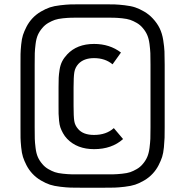

<svg xmlns="http://www.w3.org/2000/svg" viewBox="-20 -687 860 892"><path d="M461.9 123Q492.7 123 507.8 122.8Q522.9 122.6 546.9 120.1Q570.8 117.7 585 112.8Q599.1 107.9 615.2 98.6Q631.3 89.4 643.1 75.2Q656.2 60.1 663.8 42.7Q671.4 25.4 674.6 0.5Q677.7 -24.4 678.5 -42.2Q679.2 -60.1 679.2 -96.2V-386.2Q679.2 -422.4 678.5 -440.2Q677.7 -458 674.6 -482.7Q671.4 -507.3 663.8 -524.7Q656.2 -542 643.1 -557.1Q631.3 -571.3 615.2 -580.6Q599.1 -589.8 585 -594.7Q570.8 -599.6 546.9 -602.1Q522.9 -604.5 507.8 -604.7Q492.7 -605 461.9 -605H357.9Q327.1 -605 312 -604.7Q296.9 -604.5 272.9 -602.1Q249 -599.6 234.9 -594.7Q220.7 -589.8 204.6 -580.6Q188.5 -571.3 176.8 -557.1Q163.6 -542 156 -524.9Q148.4 -507.8 145.3 -482.4Q142.1 -457 141.6 -440.2Q141.1 -423.3 141.1 -386.2V-96.2Q141.1 -59.1 141.6 -42Q142.1 -24.9 145.3 0.5Q148.4 25.9 156 43Q163.6 60.1 176.8 75.2Q188.5 89.4 204.6 98.6Q220.7 107.9 234.9 112.8Q249 117.7 272.9 120.1Q296.9 122.6 312 122.8Q327.1 123 357.9 123ZM461.9 -667Q494.6 -667 512.2 -666.5Q529.8 -666 559.3 -662.6Q588.9 -659.2 607.9 -652.8Q627 -646.5 649.7 -633.3Q672.4 -620.1 689.9 -601.1Q710 -579.6 721.7 -555.7Q733.4 -531.7 738.3 -500.5Q743.2 -469.2 744.1 -448.2Q745.1 -427.2 745.1 -386.2V-96.2Q745.1 -63.5 744.6 -46.9Q744.1 -30.3 741.5 -2.7Q738.8 24.9 733.2 42.2Q727.5 59.6 716.8 80.6Q706.1 101.6 689.9 119.1Q672.4 138.2 649.7 151.4Q627 164.6 607.9 170.9Q588.9 177.2 559.3 180.7Q529.8 184.1 512.2 184.6Q494.6 185.1 461.9 185.1H357.9Q325.2 185.1 307.6 184.6Q290 184.1 260.5 180.7Q231 177.2 211.9 170.9Q192.9 164.6 170.2 151.4Q147.5 138.2 129.9 119.1Q113.8 101.6 103 80.6Q92.3 59.6 86.7 42.2Q81.1 24.9 78.4 -2.9Q75.7 -30.8 75.4 -46.6Q75.2 -62.5 75.2 -96.2V-386.2Q75.2 -419.9 75.4 -435.8Q75.7 -451.7 78.4 -479.5Q81.1 -507.3 86.7 -524.4Q92.3 -541.5 103 -562.5Q113.8 -583.5 129.9 -601.1Q147.5 -620.1 170.2 -633.3Q192.9 -646.5 211.9 -652.8Q231 -659.2 260.5 -662.6Q290 -666 307.6 -666.5Q325.2 -667 357.9 -667ZM292 -42Q280.3 -54.2 272.5 -68.6Q264.6 -83 260.5 -95Q256.3 -106.9 254.4 -126.5Q252.4 -146 252.2 -158.2Q252 -170.4 252 -195.8V-280.8Q252 -310.5 252.7 -325.7Q253.4 -340.8 256.8 -363Q260.3 -385.3 268.8 -401.9Q277.3 -418.5 292 -434.1Q337.4 -482.9 417 -482.9Q489.7 -482.9 542 -442.9L502.9 -388.2Q468.3 -417 417 -417Q369.6 -417 344.2 -390.1Q329.1 -373.5 325.4 -351.8Q321.8 -330.1 321.8 -280.8V-195.8Q321.8 -145.5 325 -125Q328.1 -104.5 342.8 -87.9Q366.2 -60.1 417 -60.1Q473.6 -60.1 508.8 -91.8L551.8 -41Q499.5 5.9 417 5.9Q338.4 5.9 292 -42Z"/></svg>

Font: Gidolinya
Style: Regular
Weight: 400
Version: Version 1.0.3